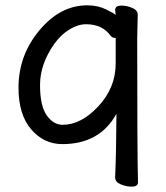

<svg xmlns="http://www.w3.org/2000/svg" viewBox="-20 -512 616 714"><path d="M212.9 -47.9Q281.7 -47.9 345.9 -116.9Q410.2 -186 410.2 -275.9V-367.2L411.1 -369.1Q411.1 -371.1 407.2 -371.1Q398.4 -371.1 392.1 -377.9Q361.3 -421.9 299.8 -421.9Q270 -421.9 238 -402.3Q206.1 -382.8 182.1 -349.1Q128.9 -273.9 128.9 -196Q128.9 -118.2 153.8 -83Q178.7 -47.9 212.9 -47.9ZM469.2 182.1Q450.2 182.1 429.2 173.6Q408.2 165 408.2 147.9Q412.1 59.1 413.1 -88.9Q351.1 23.9 211.9 23.9Q143.1 23.9 95.9 -31Q48.8 -85.9 48.8 -186Q48.8 -306.2 126.5 -399.2Q204.1 -492.2 304.2 -492.2Q343.3 -492.2 374.5 -477.1Q405.8 -461.9 410.2 -456.1L408.2 -475.1Q408.2 -491.2 432.1 -491.2Q451.2 -491.2 471.7 -482.7Q492.2 -474.1 492.2 -457L490.2 -368.2Q490.2 60.1 493.2 166Q493.2 182.1 469.2 182.1Z"/></svg>

Font: LXGW WenKai Screen R
Style: Regular
Weight: 400
Designer: Fontworks Inc.
Version: Version 1.235;May 31, 2022